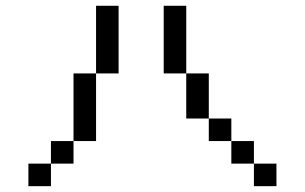

<svg xmlns="http://www.w3.org/2000/svg" viewBox="-20 -712 1040 655"><path d="M846.2 -153.8H923.1V-76.9H846.2ZM769.2 -230.8H846.2V-153.8H769.2ZM692.3 -307.7H769.2V-230.8H692.3ZM615.4 -461.5H692.3V-307.7H615.4ZM538.5 -692.3H615.4V-461.5H538.5ZM153.8 -153.8V-76.9H76.9V-153.8ZM230.8 -230.8V-153.8H153.8V-230.8ZM307.7 -461.5V-230.8H230.8V-461.5ZM307.7 -692.3H384.6V-461.5H307.7Z"/></svg>

Font: Mintsoda - Lime Green 13x16
Style: Regular
Weight: 400
Designer: Mintsoda-15
Version: Version 1.0